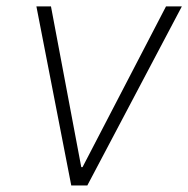

<svg xmlns="http://www.w3.org/2000/svg" viewBox="-20 -565 574 585"><path d="M534.1 -545.5 246.1 0H197.1L90.9 -545.5H135.3L227.6 -55.8H231.5L485.8 -545.5Z"/></svg>

Font: Inter UI Extra Light
Style: Italic
Weight: 200
Italic angle: -9.39999°
Designer: Rasmus Andersson
Foundry: rsms
Version: 3.2;8d6f07862